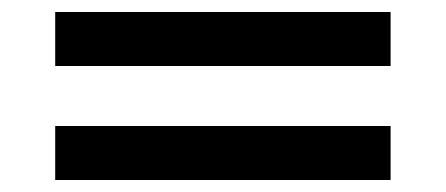

<svg xmlns="http://www.w3.org/2000/svg" viewBox="-20 -470 743 320"><path d="M72 -360V-450H631V-360ZM72 -170V-260H631V-170Z"/></svg>

Font: Sarpanch SemiBold
Style: Regular
Weight: 600
Designer: Manushi Parikh (Devanagari and Latin), Jyotish Sonowal (Devanagari)
Foundry: Indian Type Foundry
Version: Version 2.004;PS 1.0;hotconv 1.0.78;makeotf.lib2.5.61930; tt